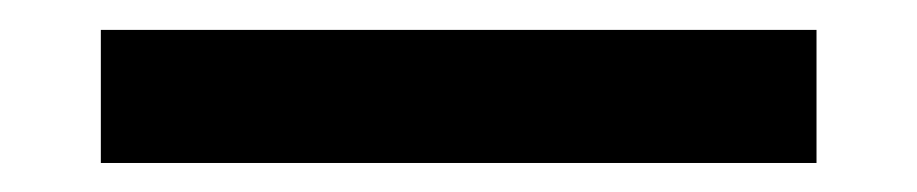

<svg xmlns="http://www.w3.org/2000/svg" viewBox="-20 -412 626 131"><path d="M48.8 -300.8H537.1V-391.6H48.8Z"/></svg>

Font: Cascadia Mono NF
Style: Regular
Weight: 400
Monospace: yes
Designer: Aaron Bell
Foundry: Saja Typeworks
Version: Version 2404.023